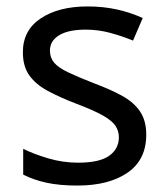

<svg xmlns="http://www.w3.org/2000/svg" viewBox="-20 -566 519 596"><path d="M434 -148Q434 -70 376 -30Q318 10 220 10Q164 10 123.5 1Q83 -8 52 -24V-104Q84 -88 129.5 -74.5Q175 -61 222 -61Q289 -61 319 -82.5Q349 -104 349 -140Q349 -160 338 -176Q327 -192 298.5 -208Q270 -224 217 -244Q165 -264 128 -284Q91 -304 71 -332Q51 -360 51 -404Q51 -472 106.5 -509Q162 -546 252 -546Q301 -546 343.5 -536.5Q386 -527 423 -510L393 -440Q359 -454 322 -464Q285 -474 246 -474Q192 -474 163.5 -456.5Q135 -439 135 -409Q135 -387 148 -371.5Q161 -356 191.5 -341.5Q222 -327 273 -307Q324 -288 360 -268Q396 -248 415 -219.5Q434 -191 434 -148Z"/></svg>

Font: Noto Sans Gunjala Gondi
Style: Regular
Weight: 400
Designer: Ek Type
Foundry: Ek Type
Version: Version 1.004